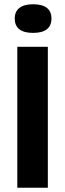

<svg xmlns="http://www.w3.org/2000/svg" viewBox="-20 -879 306 899"><path d="M61 0V-660H204V0ZM135 -725Q92 -725 70.5 -742Q49 -759 49 -792Q49 -825 71 -842Q93 -859 135 -859Q178 -859 199.5 -842Q221 -825 221 -792Q221 -759 199.5 -742Q178 -725 135 -725Z"/></svg>

Font: Bricolage Grotesque 24pt SemiCondensed
Style: Bold
Weight: 700
Width: 4
Designer: Mathieu Triay
Foundry: Atelier Triay
Version: Version 1.001;gftools[0.9.33.dev8+g029e19f]